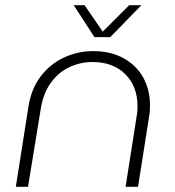

<svg xmlns="http://www.w3.org/2000/svg" viewBox="-20 -720 673 740"><path d="M41 0 89 -305Q100 -378 137 -426Q174 -474 227 -498.5Q280 -523 339 -523Q406 -523 455.5 -496Q505 -469 531.5 -422Q558 -375 558 -315Q558 -305 557.5 -294.5Q557 -284 555 -273L512 0H464L507 -274Q509 -284 509.5 -293Q510 -302 510 -311Q510 -386 463.5 -433.5Q417 -481 335 -481Q291 -481 249 -462Q207 -443 177 -402.5Q147 -362 137 -300L88 0ZM344 -577 264 -700H306L376 -598L478 -700H525L405 -577Z"/></svg>

Font: MuseoModerno Thin ExtraLight
Style: Italic
Weight: 250
Italic angle: -9°
Version: Version 1.003